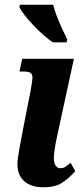

<svg xmlns="http://www.w3.org/2000/svg" viewBox="-20 -786 352 816"><path d="M54 -89Q54 -107 62.5 -155Q71 -203 82 -258L109 -395Q118 -444 118 -455Q118 -470 110 -476Q102 -482 80 -482H63L74 -536H294L224 -213Q209 -145 209 -112Q209 -93 216.5 -82Q224 -71 237 -71Q247 -71 253.5 -74.5Q260 -78 268 -84.5Q276 -91 280 -94L300 -59Q271 -26 242 -8Q213 10 165 10Q112 10 83 -16Q54 -42 54 -89ZM62 -756 65 -766H206Q214 -733 232.5 -690Q251 -647 266 -619L263 -606H205Q167 -631 122.5 -678Q78 -725 62 -756Z"/></svg>

Font: Noto Serif CondExtraBold
Style: Italic
Weight: 800
Width: 3
Italic angle: -12°
Designer: Monotype Design Team
Foundry: Monotype Imaging Inc.
Version: Version 1.001